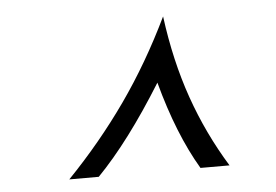

<svg xmlns="http://www.w3.org/2000/svg" viewBox="-38 -742 700 487"><g transform="rotate(-5 312.5 -498.5)"><path d="M393 -694Q408 -580 441.5 -484.5Q475 -389 528 -303H454Q400 -394 364 -528Q276 -386 195 -303H120Q204 -390 271 -485Q338 -580 393 -694Z"/></g></svg>

Font: KoHo Medium
Style: Italic
Weight: 500
Italic angle: -10°
Designer: Cadson Demak & Katatrad Team
Foundry: Cadson Demak Co.,Ltd.
Version: Version 1.000